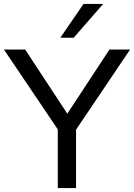

<svg xmlns="http://www.w3.org/2000/svg" viewBox="-35 -957 682 977"><path d="M259 0V-330L279 -269L-15 -705H93L319 -361H296L522 -705H627L333 -269L352 -330V0ZM272 -765 390 -937H490L340 -765Z"/></svg>

Font: Mulish Medium
Style: Regular
Weight: 500
Designer: Vernon Adams
Foundry: Vernon Adams
Version: Version 3.603; ttfautohint (v1.8.3)